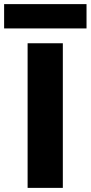

<svg xmlns="http://www.w3.org/2000/svg" viewBox="-72 -912 440 932"><path d="M62 -702H233V0H62ZM-52 -892H348V-774H-52Z"/></svg>

Font: SVN-Poppins
Style: Bold
Weight: 700
Designer: Ninad Kale (Devanagari), Jonny Pinhorn (Latin)
Foundry: Indian Type Foundry
Version: Version 3.200;PS 1.000;hotconv 16.6.54;makeotf.lib2.5.65590